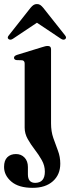

<svg xmlns="http://www.w3.org/2000/svg" viewBox="-41 -693 345 946"><path d="M210.5 -85Q210.5 -45 221.8 -12.8Q233 19.5 244.5 49.5Q256 79.5 256 113.5Q256 167.5 219.5 200Q183 232.5 120 232.5Q51 232.5 15 201.8Q-21 171 -21 129.5Q-21 97.5 -5 81.8Q11 66 37.5 66Q63.5 66 80 83.5Q96.5 101 96.5 130V166Q96.5 208 132.5 208Q180 207.5 180 152.5Q180 123 165 96.2Q150 69.5 130.2 44Q110.5 18.5 95.5 -8.2Q80.5 -35 80.5 -64V-379.5Q80.5 -394 68.5 -396L39 -397Q28 -399.5 28 -408.5Q28 -417.5 42.5 -422.5L164.5 -460Q175.5 -463.5 181.8 -465Q188 -466.5 194.5 -466.5Q210.5 -466.5 210.5 -450.5ZM280.5 -500.5Q272 -493.5 258.5 -502.5L141 -581L23.5 -502.5Q10.5 -493.5 1 -500.5Q-7.5 -507.5 3 -519.5L109.5 -654.5Q117 -663.5 124 -668.2Q131 -673 141 -673Q151 -673 157.8 -668.2Q164.5 -663.5 172 -654.5L279 -519.5Q289 -507.5 280.5 -500.5Z"/></svg>

Font: Fraunces 72pt S000 SemiBold
Style: Regular
Weight: 600
Version: Version 1.000; ttfautohint (v1.8.3)